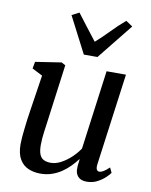

<svg xmlns="http://www.w3.org/2000/svg" viewBox="-91 -893 765 971"><g transform="rotate(10 291.0 -408.0)"><path d="M183.5 10Q149.5 10 121.5 -2Q93.5 -14 76.8 -42Q60 -70 59.5 -118Q59.5 -135 61.2 -156.2Q63 -177.5 65.8 -201.2Q68.5 -225 71.5 -248.5Q74.5 -272 78 -293L106.5 -479.5L53 -507L59.5 -542L192.5 -562.5L213 -551.5L178 -289.5Q175.5 -268.5 172.5 -247.5Q169.5 -226.5 166.8 -206.8Q164 -187 162.5 -168.5Q161 -150 161 -134Q161 -102 168.5 -84.2Q176 -66.5 190.8 -59.8Q205.5 -53 225.5 -53Q251.5 -53 278.2 -67.2Q305 -81.5 329 -104Q353 -126.5 369.5 -151.5L424 -558H523.5L460 -87.5Q457.5 -69 461.8 -60.2Q466 -51.5 475 -51.5Q484.5 -51.5 496.2 -58.2Q508 -65 526 -82L538 -56.5Q533.5 -48.5 517.2 -32.8Q501 -17 476.5 -3.8Q452 9.5 421.5 9.5Q390.5 9.5 375.8 -7.5Q361 -24.5 363 -52Q362.5 -54.5 363 -59.2Q363.5 -64 364.2 -70.5Q365 -77 365.8 -83.5Q366.5 -90 367 -95.5L366 -96.5Q351 -76.5 332.2 -57.5Q313.5 -38.5 290.8 -23.2Q268 -8 241.2 1Q214.5 10 183.5 10ZM296 -621 200 -807 237.5 -826.5Q262 -794 287.5 -761Q313 -728 339 -694.5Q376 -727.5 407.8 -760.5Q439.5 -793.5 478 -826.5L512.5 -803.5L366 -621Z"/></g></svg>

Font: Merriweather 28pt
Style: Italic
Weight: 400
Italic angle: -7.8°
Version: Version 2.101